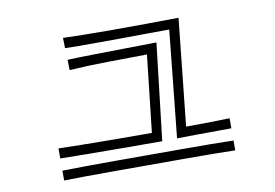

<svg xmlns="http://www.w3.org/2000/svg" viewBox="-66 -702 1132 789"><g transform="rotate(-10 500.0 -307.0)"><path d="M856 -110Q833 -110 795.5 -109.5Q758 -109 714 -109Q670 -109 629 -108L675 -554Q636 -554 584 -553.5Q532 -553 475.5 -552.5Q419 -552 366 -552Q331 -552 298.5 -552Q266 -552 240 -553L239 -596Q271 -595 321 -594Q371 -593 428 -593Q505 -593 584.5 -593.5Q664 -594 721 -595L674 -149Q730 -149 777.5 -150Q825 -151 856 -152ZM567 -469Q493 -468 406.5 -467Q320 -466 243 -461L242 -504Q290 -506 353 -507Q416 -508 484 -509Q552 -510 614 -511L567 -107Q485 -107 403 -107.5Q321 -108 252.5 -108.5Q184 -109 142 -110V-152Q173 -151 234 -150Q295 -149 372.5 -148.5Q450 -148 531 -148ZM856 -18Q821 -19 764 -19.5Q707 -20 637.5 -20Q568 -20 496 -20Q424 -20 355 -20Q286 -20 230.5 -19.5Q175 -19 142 -18V-59Q181 -60 238 -60.5Q295 -61 362 -61Q429 -61 498 -61Q568 -61 635.5 -61Q703 -61 760 -60.5Q817 -60 856 -59Z"/></g></svg>

Font: Train One
Style: Regular
Weight: 400
Designer: Fontworks Inc.
Foundry: Fontworks Inc.
Version: Version 1.100